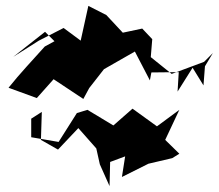

<svg xmlns="http://www.w3.org/2000/svg" viewBox="-20 -751 743 652"><path d="M122 -371 119 -276 177 -243 246 -316 307 -247 319 -193 352 -119 354 -201 405 -220 394 -150 484 -195 565 -214 589 -229 541 -276 589 -378 513 -322 430 -382 365 -325 277 -378 241 -367 179 -269 86 -285V-348ZM165 -611 132 -593C91 -547 48 -502 9 -453L105 -418L162 -482L263 -415L283 -452L333 -516L438 -576L489 -478L494 -505L587 -506L583 -440L634 -521L671 -461L676 -526L703 -571L673 -541L563 -500L492 -557L497 -618L463 -654L397 -640L341 -700L280 -731L254 -613L196 -656L112 -613L25 -558L133 -643Z"/></svg>

Font: Hussar Lance
Style: ExBdObl
Weight: 700
Foundry: Cannot Into Space Fonts, PlusOne Fonts
Version: Version 2.270